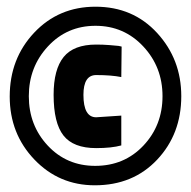

<svg xmlns="http://www.w3.org/2000/svg" viewBox="-20 -721 570 573"><path d="M9 -433Q9 -546 82 -623.5Q155 -701 265 -701Q377 -701 449 -622.5Q521 -544 521 -434Q521 -321 449 -244.5Q377 -168 263 -168Q156 -168 82.5 -245Q9 -322 9 -433ZM264 -226Q351 -226 408 -286.5Q465 -347 465 -434Q465 -521 407.5 -582.5Q350 -644 265 -644Q180 -644 123 -582.5Q66 -521 66 -434Q66 -347 122.5 -286.5Q179 -226 264 -226ZM342 -376V-287Q313 -279 267 -279Q199 -279 169.5 -316.5Q140 -354 140 -438Q140 -514 170 -551Q200 -588 267 -588Q287 -588 306 -586.5Q325 -585 334 -584L343 -582L342 -491Q312 -497 267 -497Q229 -497 229 -438Q229 -371 267 -371Z"/></svg>

Font: TypoPRO Titillium Maps
Style: 800 wt
Weight: 800
Designer: Campivisivi
Foundry: Accademia di Belle Arti di Urbino and students of MA course of Visual design
Version: Version 001.001